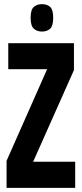

<svg xmlns="http://www.w3.org/2000/svg" viewBox="-20 -909 395 929"><path d="M11.8 0V-130.8L207.4 -572.9V-574.2H20V-700H337.8V-569.8L140.8 -127.4V-126.4H343.8V0ZM182.8 -756.3Q159 -756.3 143.6 -770.2Q128.2 -784.1 128.2 -822.6Q128.2 -862.1 143.6 -875.5Q159 -888.9 182.8 -888.9Q207.9 -888.9 222.7 -875.5Q237.4 -862.1 237.4 -822.6Q237.4 -784.1 222.7 -770.2Q207.9 -756.3 182.8 -756.3Z"/></svg>

Font: Georama ExtraCondensed Thin
Style: Regular
Weight: 100
Width: 2
Designer: Jean-Baptiste Levee
Foundry: Production Type
Version: Version 1.001